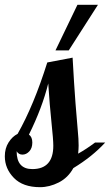

<svg xmlns="http://www.w3.org/2000/svg" viewBox="-35 -770 456 796"><path d="M-15 -122Q-15 -155 0.5 -179.5Q16 -204 38 -215Q105 -333 161 -511L266 -531Q272 -422 278 -342.5Q284 -263 287.5 -228Q291 -193 291 -167Q291 -153 289 -133Q323 -152 359 -179H401Q348 -121 269 -73Q247 -33 208.5 -13.5Q170 6 131 6Q60 6 22.5 -32.5Q-15 -71 -15 -122ZM34 -143Q34 -69 99 -69Q186 -69 186 -166Q186 -191 178.5 -261.5Q171 -332 165 -424Q140 -323 85 -212Q99 -202 99 -179Q99 -156 86.5 -142.5Q74 -129 58 -129Q42 -129 34 -143ZM195 -561 286 -750H371L250 -561Z"/></svg>

Font: Lobster Two
Style: Italic
Weight: 400
Designer: Pablo Impallari
Foundry: Pablo Impallari. www.impallari.com
Version: Version 1.006